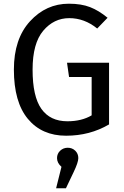

<svg xmlns="http://www.w3.org/2000/svg" viewBox="-20 -721 671 1037"><path d="M352 -701Q419 -701 466.5 -682.5Q514 -664 561 -625L505 -567Q436 -623 354 -623Q271 -623 213.5 -555Q156 -487 156 -345Q156 -200 203.5 -133Q251 -66 344 -66Q421 -66 475 -98V-305H353L342 -382H569V-49Q465 12 337 12Q206 12 130.5 -79Q55 -170 55 -345Q55 -511 142 -606Q229 -701 352 -701ZM403 133Q403 156 377 210L336 296H283L312 180Q288 159 288 133Q288 109 305 93Q322 77 346 77Q370 77 386.5 93Q403 109 403 133Z"/></svg>

Font: Fira Sans
Style: Regular
Weight: 400
Designer: Carrois Corporate & Edenspiekermann AG
Foundry: Carrois Corporate GbR & Edenspiekermann AG
Version: Version 4.106;PS 004.106;hotconv 1.0.70;makeotf.lib2.5.58329